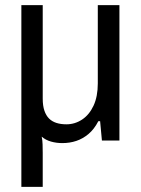

<svg xmlns="http://www.w3.org/2000/svg" viewBox="-20 -546 547 746"><path d="M63 180V-526H146V-163Q146 -135 152.5 -116Q159 -97 170.5 -85.5Q182 -74 199 -68.5Q216 -63 238 -63Q271 -63 299 -81.5Q327 -100 343.5 -135.5Q360 -171 360 -222V-526H444V0H376L369 -75H362Q346 -44 324 -25.5Q302 -7 276.5 1.5Q251 10 222 10Q199 10 178 4Q157 -2 142 -15Q145 -2 145.5 15.5Q146 33 146 48V180Z"/></svg>

Font: Archivo SemiCondensed
Style: Regular
Weight: 400
Width: 4
Designer: Hector Gatti
Foundry: Omnibus-Type
Version: Version 2.001